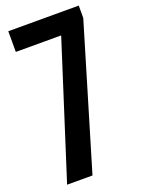

<svg xmlns="http://www.w3.org/2000/svg" viewBox="-156 -904 721 975"><g transform="rotate(-20 204.5 -417.0)"><path d="M31.7 0 262.7 -722.7H17.6V-834.5H398.4V-767.6L168.9 0Z"/></g></svg>

Font: Fjalla One
Style: Regular
Weight: 400
Designer: Irina Smirnova, Eben Sorkin
Foundry: Sorkin Type
Version: Version 1.002; ttfautohint (v1.8.4.7-5d5b);gftools[0.9.25]